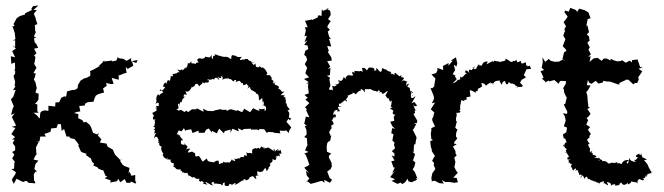

<svg xmlns="http://www.w3.org/2000/svg" viewBox="-20 -671 2454 710"><path d="M111 -330 116 -345 111 -367 105 -377 109 -386 112 -400H104V-401L115 -421L106 -435L108 -440L111 -460L106 -466L115 -474L106 -491L121 -494L115 -507L108 -515L106 -530L115 -533L105 -536L113 -553L110 -556L109 -578L118 -582L111 -604L114 -599L105 -620L116 -634H104L122 -651L102 -648L96 -639L98 -634L73 -622L72 -617L54 -612L42 -604L30 -582L34 -575L23 -572L26 -575L35 -547V-544L37 -527L26 -518L36 -523V-497L25 -503L39 -492L25 -482L36 -459L20 -463L22 -435L35 -440L36 -416L32 -411H36V-399L30 -390L36 -368L34 -354L37 -352L28 -337L38 -339L29 -313L20 -303L21 -302L31 -278L27 -270L21 -246L34 -252L24 -238L37 -212L39 -206L23 -202L37 -198L22 -175L36 -164L24 -155H34L27 -142L36 -129V-115L25 -109L33 -99L25 -85L35 -73L33 -68L32 -47L22 -46L39 -34L36 -26L26 -11L24 -5L31 9L41 -10L65 2L75 -2L80 -1L85 5L111 7L109 0L106 -3L105 -27L111 -36L117 -37L107 -46L111 -64L122 -77L104 -81L113 -99L115 -97L114 -110L113 -126L123 -146L115 -147L126 -148L129 -166H150L144 -176L155 -179L167 -184L169 -196L189 -198L194 -212H205L206 -205L208 -187L217 -194C220 -185 223 -175 226 -166H236L240 -160L255 -157L265 -145L272 -135L269 -134L279 -111L283 -108L301 -102L297 -98L316 -85L321 -72L328 -66L325 -59L341 -52L343 -48L354 -43L362 -41L370 -21L377 -18L367 -12L389 -4L388 4L413 -1L417 -10L425 3L441 -9L448 5H462L464 0L481 8L484 1L480 -1V-24L466 -21L459 -36L455 -29L459 -50L438 -58L432 -64L424 -76L432 -85L425 -79L405 -100L412 -95L405 -100L397 -118L379 -128L374 -137L377 -130L374 -140L349 -144L355 -156L342 -170L346 -179L339 -174L324 -180L317 -200L312 -209L299 -220V-221L290 -218L284 -227L269 -234L270 -249L254 -253L264 -257L277 -259L273 -279L293 -281H294V-287L304 -293L326 -295L329 -306L334 -317L350 -327L340 -322L365 -329L361 -344L375 -354L372 -364L391 -360L400 -361L393 -383L419 -376V-396L421 -392L440 -400L448 -401L445 -424L452 -416L473 -428L468 -444L484 -438L489 -449L473 -446L465 -443V-456L448 -446L437 -453L418 -456L416 -461L410 -447L396 -444L393 -447L368 -444H357L367 -447L345 -427L350 -428L339 -421L326 -414L313 -408L314 -401V-391L302 -384L291 -381L278 -373L268 -356V-353L267 -345L258 -339L246 -338L228 -333L225 -316L222 -313L218 -315L206 -309L205 -306L199 -293L185 -292L184 -277L159 -280V-261L145 -263L135 -260L129 -254L127 -233L126 -234L123 -236L118 -243L104 -254H123L118 -260V-285L108 -287L112 -289L122 -302L123 -325C117 -325 114 -327 111 -330Z M1049 -187 1057 -200 1039 -221 1047 -232C1055 -226 1040 -222 1056 -230C1056 -230 1058 -235 1048 -236C1052 -258 1049 -256 1039 -265C1050 -257 1040 -265 1050 -264C1052 -267 1049 -269 1040 -281C1044 -270 1041 -274 1040 -289C1035 -283 1041 -296 1030 -294C1044 -288 1033 -305 1036 -311C1036 -311 1036 -307 1028 -316C1039 -324 1036 -318 1018 -319C1029 -332 1028 -326 1031 -333C1014 -328 1027 -337 1009 -343C1021 -349 1010 -341 1007 -344C1013 -342 1011 -351 1010 -352C1000 -359 997 -354 995 -362C1005 -374 1000 -366 990 -362C993 -376 991 -371 983 -378C978 -389 985 -378 986 -377C988 -385 974 -392 981 -393H970C960 -394 969 -399 969 -399C969 -400 960 -419 954 -419C958 -420 946 -424 949 -419C946 -423 932 -431 940 -422C931 -424 925 -418 925 -436C926 -439 931 -437 917 -431C911 -439 907 -441 921 -439C904 -438 903 -435 912 -435C909 -453 902 -439 895 -455C897 -451 895 -453 885 -453C886 -448 879 -449 881 -452C864 -446 864 -449 874 -461C852 -458 854 -464 854 -464C846 -465 853 -465 840 -467C835 -468 835 -455 835 -453C832 -455 825 -451 831 -455C812 -467 812 -456 803 -463C802 -457 802 -462 795 -461C806 -463 801 -459 799 -464C782 -464 789 -469 772 -470C784 -461 764 -470 768 -457C768 -451 761 -452 763 -468C751 -450 755 -463 751 -459C737 -462 738 -462 738 -458C741 -461 730 -449 719 -456C717 -450 711 -458 721 -456C707 -454 707 -448 715 -440C696 -439 708 -433 702 -434C694 -441 685 -430 688 -445C687 -444 679 -434 680 -437C667 -439 679 -428 672 -429C674 -421 667 -422 665 -416C669 -431 664 -417 655 -410C655 -422 649 -406 638 -414C634 -410 635 -417 645 -403C641 -407 632 -401 631 -398C633 -401 628 -399 617 -396C627 -387 609 -386 612 -395C612 -390 611 -379 608 -373C608 -373 615 -369 601 -375C598 -370 597 -368 594 -359C594 -369 588 -368 583 -352C584 -363 580 -345 591 -350C584 -336 578 -336 571 -335C570 -346 582 -338 584 -324C584 -334 569 -321 568 -316C574 -322 573 -310 565 -323C557 -314 557 -305 559 -297C562 -311 558 -292 555 -286C565 -296 569 -291 567 -280C565 -274 551 -289 561 -268C551 -277 553 -274 559 -266C560 -264 562 -262 544 -254C542 -247 557 -240 546 -240C545 -249 546 -237 546 -237C543 -225 554 -228 557 -233C547 -221 556 -224 552 -212C548 -204 561 -212 546 -204C555 -199 557 -197 547 -192C559 -190 549 -188 552 -176C554 -179 564 -185 553 -173C557 -178 548 -161 550 -160C555 -167 561 -169 565 -156C570 -162 559 -143 572 -150C566 -149 559 -140 569 -144C567 -127 575 -135 579 -125C578 -129 574 -118 576 -129C574 -118 581 -105 584 -104C580 -104 592 -99 584 -102C581 -106 582 -91 584 -94C585 -87 599 -80 600 -86C594 -91 609 -85 594 -79C613 -86 603 -76 611 -82C608 -68 620 -67 623 -68C619 -60 624 -61 631 -64C627 -65 619 -58 622 -54C632 -53 627 -41 645 -45C650 -45 650 -38 647 -38C648 -45 648 -39 654 -37C651 -28 654 -39 666 -29C662 -32 658 -30 673 -32C674 -25 682 -20 675 -18C684 -24 680 -21 692 -14C695 -18 694 -16 706 -12C700 -12 700 -8 717 -10C718 -2 711 -6 721 1C729 1 719 -7 735 4C727 6 728 8 747 12C731 -4 747 2 750 9C751 0 746 9 767 15C761 1 757 9 769 1C777 13 771 2 770 8C783 7 791 10 798 10C800 16 791 17 804 12C802 2 814 6 812 3C807 19 815 16 823 17C833 13 820 3 842 14C839 9 831 17 848 6C852 5 853 12 844 12C853 14 869 3 871 -4C863 5 866 10 867 2C879 -6 889 -8 877 -2C880 -7 884 -12 889 -5C889 -1 908 -12 901 -14C912 -19 903 -15 914 -20C924 -15 917 -13 928 -9C927 -22 918 -21 937 -22C934 -17 931 -22 931 -38C941 -34 950 -33 950 -41C950 -31 951 -36 957 -46C962 -52 963 -50 966 -38C974 -45 970 -52 979 -47C968 -52 974 -49 980 -60C973 -71 986 -73 979 -60C980 -73 992 -71 987 -83C996 -81 998 -71 1003 -91C992 -85 1000 -92 1008 -96C1006 -85 1003 -103 1015 -92C1014 -106 1010 -113 1009 -105L1021 -102L1018 -116C1018 -119 1009 -106 1005 -120C1016 -119 1007 -107 1005 -116C995 -116 1007 -120 996 -110C997 -123 989 -123 993 -112C992 -113 972 -126 972 -126C976 -125 958 -123 953 -121C967 -132 956 -117 942 -133C952 -131 936 -114 938 -124C929 -126 927 -114 928 -124C915 -120 910 -121 913 -103C896 -110 901 -99 891 -109C894 -99 891 -93 894 -92C891 -96 880 -101 883 -92C873 -88 881 -79 881 -89C868 -94 867 -85 867 -85C856 -88 854 -78 847 -86C850 -68 854 -75 844 -77C835 -80 841 -76 838 -83C832 -69 820 -64 828 -70C824 -73 809 -66 806 -75C814 -74 797 -68 807 -68C794 -69 792 -63 790 -64C787 -80 792 -76 782 -77C768 -72 770 -67 769 -71C757 -73 752 -73 749 -76C749 -76 744 -82 745 -87C745 -83 738 -81 731 -74C724 -73 725 -91 726 -79C716 -89 729 -80 720 -88C712 -97 721 -94 703 -92C712 -86 697 -98 702 -99C702 -107 698 -107 698 -105C690 -115 685 -107 675 -107C676 -118 686 -119 683 -121C675 -122 672 -121 668 -117C678 -136 672 -126 659 -144C669 -128 655 -132 665 -135C647 -136 648 -139 650 -154C650 -149 657 -153 657 -153C643 -170 641 -168 652 -175C633 -163 648 -176 636 -173C634 -180 635 -175 641 -189L651 -185L660 -197L666 -187L669 -190L687 -193L692 -179L714 -188L715 -180H736L742 -191L752 -196L763 -181L764 -187L782 -178L787 -189L791 -195L808 -178L811 -186L833 -192L832 -180L840 -195L863 -185L860 -197L876 -189L881 -194L908 -195V-190L911 -192H931L937 -189L940 -194L957 -193L967 -179L971 -183L995 -182L990 -180L1017 -178L1014 -188L1034 -187L1037 -190L1048 -179ZM875 -256 858 -264 855 -261 835 -267 829 -266 817 -260 819 -265H797L799 -268L775 -263L768 -260L747 -261L731 -269L733 -258L728 -260L707 -271V-267H690L675 -256L670 -262L662 -257L649 -265L638 -261V-262C644 -260 646 -260 632 -267C648 -269 635 -281 639 -288C651 -281 642 -282 642 -282C642 -282 649 -303 653 -292C655 -297 646 -298 667 -316C652 -309 660 -308 660 -308C657 -327 664 -321 671 -321C669 -328 665 -331 667 -336C670 -325 684 -339 684 -339C679 -343 685 -333 689 -353C687 -338 693 -358 701 -348C693 -354 699 -348 703 -361C712 -358 706 -368 717 -352C727 -362 720 -357 728 -361C725 -372 738 -362 734 -362C742 -371 743 -362 751 -367C758 -382 745 -367 748 -378C760 -373 772 -380 764 -382C780 -369 765 -386 783 -383C791 -373 795 -371 784 -389C796 -376 803 -386 795 -388C797 -390 808 -390 802 -376C822 -388 824 -372 822 -386C822 -379 839 -372 837 -387C828 -386 833 -375 846 -369C840 -374 860 -382 851 -367C865 -375 870 -371 867 -371C871 -369 863 -374 875 -362C875 -362 880 -370 879 -356C887 -356 898 -363 891 -366C896 -347 905 -356 894 -343C894 -343 910 -355 904 -345C912 -340 906 -337 908 -339C912 -338 928 -327 926 -330V-325C937 -326 939 -309 937 -306C934 -319 932 -317 940 -298C936 -298 945 -305 950 -309C950 -289 952 -285 952 -299C960 -288 953 -276 949 -284C966 -278 965 -274 963 -263C952 -263 954 -260 961 -269L946 -267L937 -269L940 -261L930 -264L916 -271L905 -256L883 -269C881 -264 878 -260 875 -256Z M1515 -254C1512 -263 1513 -265 1524 -261C1514 -260 1510 -279 1508 -286C1513 -275 1513 -277 1523 -281C1510 -292 1519 -298 1502 -289C1513 -308 1515 -311 1516 -316C1505 -304 1497 -305 1500 -325C1511 -315 1502 -315 1504 -320C1493 -339 1501 -336 1509 -326C1496 -330 1497 -334 1495 -346C1487 -352 1482 -344 1492 -360C1494 -358 1488 -367 1484 -354C1481 -355 1481 -370 1489 -368C1485 -367 1471 -380 1466 -369C1464 -372 1472 -375 1474 -383C1459 -390 1463 -379 1465 -393C1451 -385 1459 -392 1444 -398C1444 -398 1453 -403 1436 -400C1446 -397 1438 -391 1428 -400C1425 -401 1420 -407 1431 -396C1419 -400 1427 -399 1426 -405C1404 -409 1408 -419 1411 -411C1412 -418 1405 -409 1395 -420C1387 -405 1397 -411 1386 -405C1374 -416 1383 -410 1372 -420C1371 -411 1374 -411 1364 -409C1367 -419 1360 -422 1344 -421C1342 -416 1344 -423 1339 -414C1334 -405 1336 -421 1322 -420C1314 -421 1324 -410 1320 -405C1314 -414 1301 -403 1315 -406C1295 -410 1303 -407 1289 -409C1298 -398 1285 -405 1281 -406C1291 -407 1275 -405 1287 -393C1269 -388 1278 -396 1273 -394C1274 -389 1264 -393 1270 -396C1262 -388 1254 -387 1261 -375C1255 -386 1244 -388 1252 -386C1246 -380 1249 -366 1230 -375C1238 -363 1224 -361 1235 -370C1236 -368 1235 -357 1215 -358C1231 -358 1226 -347 1226 -356C1209 -346 1214 -357 1208 -352C1214 -342 1207 -335 1213 -329C1209 -338 1209 -342 1199 -338L1197 -343L1202 -355L1198 -378L1201 -383L1189 -391L1200 -393L1202 -420L1192 -415L1201 -425L1190 -445L1207 -447L1205 -459L1192 -479L1196 -482L1190 -501L1205 -499L1198 -523L1196 -528L1204 -526L1197 -536L1192 -554L1200 -561L1190 -571L1193 -578L1203 -593L1193 -600L1203 -616L1201 -631L1189 -638L1188 -639L1197 -640L1175 -631L1170 -636L1169 -612L1158 -615L1154 -606L1134 -597L1132 -600L1130 -598L1108 -594L1118 -570L1108 -571L1111 -558L1106 -537L1115 -539L1106 -515L1117 -522L1105 -505L1117 -503L1120 -490L1109 -483L1105 -468L1112 -462L1116 -450L1107 -434L1114 -423L1116 -421L1109 -400L1123 -385L1104 -379L1122 -367L1112 -363L1120 -362L1119 -349L1122 -326L1106 -320L1118 -309L1109 -303L1124 -290L1108 -274L1117 -265L1111 -266C1115 -256 1120 -247 1124 -237L1111 -240L1105 -213L1115 -207L1107 -205L1113 -191L1114 -174L1105 -164L1115 -160L1116 -142L1117 -134L1114 -129L1108 -115L1121 -109L1105 -103L1110 -99L1116 -85L1124 -62L1119 -58L1105 -51L1123 -31L1111 -39L1115 -21L1124 -11L1112 3L1118 0L1129 9L1148 4L1164 -1L1171 -2L1180 5L1179 -6L1200 5L1208 -6L1199 -13L1190 -37L1202 -45L1206 -53L1207 -54L1206 -69L1196 -89L1197 -96L1205 -103L1189 -110L1188 -129L1190 -141L1193 -146L1201 -151L1205 -171C1189 -156 1206 -165 1201 -169C1206 -173 1191 -183 1202 -174C1191 -181 1204 -194 1209 -200C1200 -195 1209 -207 1205 -210C1205 -210 1209 -206 1214 -213C1211 -220 1211 -225 1199 -233C1212 -225 1205 -222 1216 -241C1214 -233 1223 -237 1221 -240C1224 -240 1221 -255 1211 -245C1215 -263 1219 -265 1233 -265C1215 -258 1237 -258 1237 -261C1224 -280 1229 -275 1244 -276C1227 -282 1236 -272 1233 -289C1244 -283 1238 -285 1238 -287C1257 -301 1254 -302 1260 -298C1256 -298 1265 -291 1262 -301C1260 -301 1261 -306 1256 -300C1274 -319 1264 -316 1264 -316C1275 -321 1281 -325 1283 -323C1285 -326 1279 -330 1291 -327C1294 -317 1296 -332 1295 -321C1303 -333 1313 -339 1315 -333C1309 -344 1320 -345 1328 -330C1333 -346 1329 -332 1329 -332C1327 -348 1333 -338 1350 -342C1350 -342 1360 -333 1363 -341C1353 -331 1357 -340 1375 -332C1381 -333 1378 -346 1386 -330C1376 -327 1385 -337 1397 -325C1382 -333 1395 -325 1395 -323C1409 -330 1411 -336 1414 -334C1407 -321 1410 -326 1405 -318C1411 -313 1406 -320 1408 -314C1417 -299 1418 -314 1418 -305C1424 -293 1420 -292 1428 -300C1429 -292 1427 -279 1424 -278C1436 -271 1431 -276 1422 -270C1428 -265 1436 -264 1434 -259C1430 -253 1433 -245 1442 -248L1436 -239L1438 -224L1423 -221L1431 -204L1441 -195L1430 -197L1427 -178L1435 -175L1431 -151L1439 -144L1437 -135L1441 -123L1429 -112L1439 -103L1438 -92L1428 -97L1439 -77L1427 -75L1435 -52L1440 -51L1430 -31L1440 -39L1423 -16L1441 -8L1428 -2L1450 9L1462 4L1467 10L1478 3L1487 -10L1491 0L1502 3L1522 -6L1517 -13L1524 -10L1514 -35L1506 -45L1512 -54L1516 -70L1506 -79L1508 -80L1515 -101L1505 -110L1510 -109V-117L1511 -136L1516 -138L1519 -158L1520 -154V-164L1506 -192L1509 -193L1519 -212L1510 -215L1522 -216L1523 -225L1506 -254L1507 -247Z M1930 -425C1931 -436 1927 -426 1925 -429C1925 -429 1926 -437 1924 -441C1914 -436 1905 -432 1907 -445C1904 -446 1897 -441 1891 -440C1900 -434 1890 -443 1889 -451C1881 -445 1891 -434 1887 -445C1885 -444 1874 -448 1878 -444C1867 -439 1856 -446 1871 -441C1851 -455 1846 -456 1850 -451C1845 -441 1842 -448 1828 -441C1824 -446 1832 -440 1824 -444C1807 -443 1808 -453 1804 -439C1810 -448 1802 -437 1803 -445C1794 -442 1791 -439 1779 -433C1786 -450 1785 -441 1784 -443C1767 -446 1763 -432 1763 -432C1761 -426 1764 -430 1745 -429C1748 -423 1742 -435 1754 -431C1736 -424 1748 -417 1735 -415C1724 -427 1722 -414 1737 -426C1726 -411 1714 -408 1727 -408C1717 -418 1709 -414 1717 -399C1707 -414 1698 -412 1701 -406C1693 -402 1707 -404 1705 -399C1695 -395 1700 -391 1686 -384C1683 -394 1680 -382 1682 -376C1679 -372 1672 -383 1682 -376C1673 -378 1664 -370 1672 -367C1665 -375 1670 -366 1654 -363L1669 -378L1662 -389L1665 -391L1654 -397L1663 -412L1658 -432L1668 -425L1671 -437L1666 -459L1647 -447L1654 -446L1638 -428L1639 -438L1618 -427L1619 -412L1597 -420L1598 -412L1593 -401L1577 -396L1576 -395L1590 -381L1586 -356V-352L1579 -345H1572L1582 -321L1585 -311L1584 -303L1577 -289L1589 -292L1573 -267L1587 -254L1585 -253L1582 -238L1578 -232L1579 -224L1585 -211L1589 -204L1575 -197V-187L1573 -178L1575 -157L1581 -153L1571 -149L1573 -129L1578 -114L1575 -115L1587 -96L1589 -95L1584 -88L1578 -76L1585 -69L1584 -60L1590 -46L1579 -31L1575 -13L1577 -2L1575 0L1587 -3L1604 6L1621 8L1614 -5L1626 2H1643L1660 5L1673 3L1669 -13L1656 -14L1673 -32L1666 -41L1659 -56L1661 -55L1664 -72L1660 -88L1669 -97L1665 -102L1664 -113L1655 -129L1669 -138L1659 -140L1660 -146L1671 -159L1666 -167L1667 -180L1672 -193C1673 -190 1661 -198 1664 -202C1669 -214 1667 -218 1662 -206C1669 -212 1669 -221 1669 -222C1664 -226 1667 -228 1667 -228C1663 -234 1673 -244 1667 -254C1682 -252 1675 -259 1684 -250C1674 -257 1687 -256 1681 -262C1671 -262 1688 -265 1681 -271C1684 -289 1678 -288 1680 -281C1686 -287 1682 -286 1686 -301C1697 -296 1701 -296 1695 -302C1709 -300 1705 -303 1705 -310C1701 -312 1710 -311 1716 -314C1722 -308 1719 -326 1720 -316C1719 -316 1719 -323 1717 -337C1721 -338 1729 -334 1740 -328C1738 -338 1744 -333 1745 -333C1751 -349 1751 -348 1744 -340C1745 -346 1758 -342 1767 -358C1760 -343 1763 -362 1759 -364C1770 -364 1774 -359 1777 -354C1780 -357 1779 -357 1797 -368C1787 -357 1797 -370 1808 -358C1796 -369 1808 -362 1802 -357C1807 -375 1820 -372 1833 -373C1821 -372 1834 -364 1836 -356C1837 -373 1848 -371 1848 -371C1850 -353 1861 -359 1861 -368C1875 -355 1877 -367 1871 -359C1878 -367 1878 -357 1882 -360C1891 -349 1879 -360 1895 -350C1892 -342 1895 -353 1885 -346L1893 -349L1911 -350L1913 -355L1903 -365L1909 -376L1925 -385L1917 -393L1927 -415L1944 -416L1939 -428Z M2054 -372 2073 -371 2072 -361 2062 -344 2065 -342 2066 -330 2073 -314 2076 -312 2070 -286 2068 -287 2065 -284 2078 -258 2077 -250 2062 -252 2069 -240 2072 -225 2065 -204 2077 -199 2074 -182 2061 -173V-177L2065 -158C2069 -164 2076 -149 2074 -142C2068 -149 2070 -133 2062 -129C2063 -140 2074 -139 2066 -133C2068 -117 2081 -126 2072 -113C2072 -113 2081 -101 2069 -107C2074 -110 2080 -100 2085 -89C2078 -94 2076 -82 2080 -81C2091 -83 2093 -80 2083 -80C2080 -83 2087 -71 2081 -67C2093 -76 2084 -59 2095 -66C2095 -66 2091 -53 2090 -57C2100 -44 2094 -49 2099 -40C2107 -50 2115 -52 2107 -38C2110 -40 2113 -44 2116 -42C2116 -39 2122 -29 2123 -23C2132 -32 2133 -16 2127 -13C2127 -29 2141 -22 2140 -8C2140 -11 2146 -17 2149 -18C2153 -12 2154 -15 2154 -5C2151 -15 2173 -4 2162 -2C2176 -9 2173 -10 2167 -5C2189 4 2178 5 2179 -3C2187 10 2198 -2 2194 14C2197 4 2195 4 2214 -1C2212 3 2214 15 2211 4C2232 17 2231 18 2224 2C2239 4 2244 12 2236 19C2249 5 2261 11 2253 16C2270 14 2271 10 2270 19C2266 5 2283 2 2278 5C2281 12 2290 18 2302 4C2301 12 2299 14 2314 4C2310 3 2311 -2 2313 5C2312 -7 2326 8 2334 1C2328 6 2343 6 2338 8C2335 -3 2342 -8 2344 -9C2352 -7 2358 1 2362 -9C2353 -9 2350 -18 2351 -10C2369 -11 2366 -18 2367 -21C2379 -23 2379 -31 2367 -14C2371 -23 2371 -29 2391 -31C2389 -30 2384 -33 2392 -37L2391 -33L2388 -36L2380 -50L2374 -64L2363 -77L2362 -79L2373 -81L2355 -90L2350 -108L2353 -101C2356 -99 2339 -96 2346 -103C2331 -99 2327 -92 2337 -89C2342 -90 2339 -88 2332 -81C2330 -75 2318 -88 2331 -72C2321 -74 2311 -74 2306 -88C2306 -86 2307 -78 2302 -66C2295 -68 2295 -71 2306 -79C2286 -81 2283 -71 2279 -67C2283 -62 2273 -65 2268 -69C2264 -60 2260 -74 2264 -72C2243 -63 2247 -75 2236 -66C2248 -72 2238 -68 2238 -68C2228 -62 2222 -75 2227 -70C2211 -82 2204 -69 2207 -79C2213 -85 2206 -71 2194 -89C2191 -80 2201 -80 2194 -75C2198 -91 2191 -84 2177 -88C2189 -90 2182 -95 2188 -86C2182 -106 2168 -91 2172 -105C2170 -103 2162 -116 2162 -103C2172 -114 2175 -119 2161 -107C2161 -112 2164 -128 2160 -123C2161 -124 2152 -138 2155 -137C2164 -141 2161 -135 2151 -153C2157 -158 2147 -155 2157 -160C2162 -161 2161 -173 2156 -163L2165 -176L2154 -191L2162 -201L2148 -210L2155 -227L2149 -234L2156 -240L2164 -250L2152 -268L2162 -273L2156 -275L2153 -301L2152 -317L2148 -331L2154 -337L2164 -355L2150 -356L2154 -375L2159 -365L2167 -361L2183 -372L2193 -362L2209 -366L2211 -372L2228 -369L2227 -370L2237 -369L2265 -359H2271L2270 -364L2296 -376L2289 -377L2304 -376L2322 -359L2328 -364H2336L2341 -374L2342 -378L2340 -385L2355 -407L2341 -417L2357 -421L2347 -423L2340 -445L2339 -441V-451L2318 -449L2316 -440L2309 -447L2294 -439L2278 -450L2279 -446L2264 -444L2249 -448L2238 -454V-447L2227 -453L2221 -455L2212 -454L2205 -446L2190 -457L2175 -455L2160 -442L2162 -451L2164 -463L2155 -461L2165 -470L2156 -488L2161 -496L2152 -513L2165 -526L2160 -522L2158 -536L2150 -544L2158 -552L2152 -578L2148 -573L2153 -600L2161 -603H2164L2156 -625L2144 -632L2143 -633L2122 -639L2114 -627L2110 -634L2089 -642L2083 -628L2070 -632L2067 -626L2079 -610L2076 -604L2064 -589L2073 -574L2067 -563L2070 -555L2068 -554L2063 -539L2074 -521L2071 -527L2061 -500L2071 -490L2074 -483L2079 -485L2066 -478L2060 -453L2073 -444L2061 -451L2047 -443H2036L2034 -442L2017 -446L2009 -453L1996 -442L1986 -459L1987 -440L1983 -421L1992 -412L1979 -408L1990 -384L1984 -380L1997 -369L1996 -366L2009 -373L2011 -370L2030 -375L2046 -361C2048 -365 2049 -371 2054 -372Z"/></svg>

Font: Charger Distortion
Style: 1
Weight: 400
Designer: Jasper
Foundry: Cannot Into Space Fonts
Version: Version 0.98